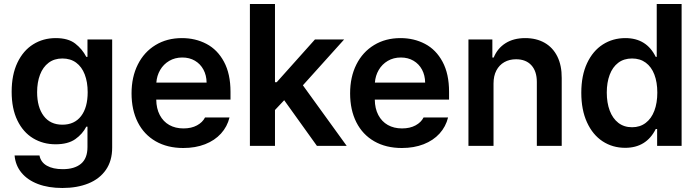

<svg xmlns="http://www.w3.org/2000/svg" viewBox="-20 -727 3484 957"><path d="M52.7 47.9H176.8Q183.1 81.5 213.6 98.9Q244.1 116.2 293 116.2Q351.1 116.2 383.5 89.4Q416 62.5 416 5.9V-95.7H410.2Q391.6 -59.1 355.2 -33.4Q318.8 -7.8 256.8 -7.8Q194.8 -7.8 145 -37.8Q95.2 -67.9 66.7 -126.7Q38.1 -185.5 38.1 -269.5Q38.1 -354.5 66.9 -414.8Q95.7 -475.1 145.5 -506.1Q195.3 -537.1 257.8 -537.1Q319.8 -537.1 355 -509.8Q390.1 -482.4 410.2 -443.4H416V-530.3H539.1V8.8Q539.1 74.7 507.6 119.9Q476.1 165 420.2 187.5Q364.3 210 291 210Q221.2 210 169.2 190.2Q117.2 170.4 87.2 134Q57.1 97.7 52.7 47.9ZM417 -267.6Q417 -317.9 402.3 -356Q387.7 -394 359.4 -414.8Q331.1 -435.5 291 -435.5Q250.5 -435.5 222.2 -414.1Q193.8 -392.6 179.4 -354.5Q165 -316.4 165 -267.6Q165 -192.9 197.8 -149.2Q230.5 -105.5 291 -105.5Q351.1 -105.5 384 -148.2Q417 -190.9 417 -267.6Z M635.7 -261.7Q635.7 -343.3 667 -405.5Q698.2 -467.8 755.1 -502.4Q812 -537.1 886.7 -537.1Q954.1 -537.1 1009 -508.3Q1064 -479.5 1096.4 -419.2Q1128.9 -358.9 1128.9 -269.5V-230.5H758.8Q759.3 -186 776.4 -153.6Q793.5 -121.1 823.7 -104Q854 -86.9 894.5 -86.9Q934.1 -86.9 961.9 -102.1Q989.7 -117.2 1002 -141.6H1124Q1112.8 -95.7 1081.5 -61.3Q1050.3 -26.9 1002.2 -8.1Q954.1 10.7 893.6 10.7Q814.5 10.7 756.1 -22.7Q697.8 -56.2 666.7 -117.7Q635.7 -179.2 635.7 -261.7ZM1009.8 -315.4Q1009.3 -351.6 994.1 -379.9Q979 -408.2 951.7 -424.3Q924.3 -440.4 888.7 -440.4Q852.1 -440.4 823.5 -423.6Q794.9 -406.7 778.3 -378.2Q761.7 -349.6 759.3 -315.4Z M1225.6 -707H1350.6V-317.4H1359.4L1549.8 -530.3H1695.3L1489.7 -301.8L1708 0H1559.6L1396.5 -227.5L1350.6 -178.7V0H1225.6Z M1725.1 -261.7Q1725.1 -343.3 1756.3 -405.5Q1787.6 -467.8 1844.5 -502.4Q1901.4 -537.1 1976.1 -537.1Q2043.5 -537.1 2098.4 -508.3Q2153.3 -479.5 2185.8 -419.2Q2218.3 -358.9 2218.3 -269.5V-230.5H1848.1Q1848.6 -186 1865.7 -153.6Q1882.8 -121.1 1913.1 -104Q1943.4 -86.9 1983.9 -86.9Q2023.4 -86.9 2051.3 -102.1Q2079.1 -117.2 2091.3 -141.6H2213.4Q2202.1 -95.7 2170.9 -61.3Q2139.6 -26.9 2091.6 -8.1Q2043.5 10.7 1982.9 10.7Q1903.8 10.7 1845.5 -22.7Q1787.1 -56.2 1756.1 -117.7Q1725.1 -179.2 1725.1 -261.7ZM2099.1 -315.4Q2098.6 -351.6 2083.5 -379.9Q2068.4 -408.2 2041 -424.3Q2013.7 -440.4 1978 -440.4Q1941.4 -440.4 1912.8 -423.6Q1884.3 -406.7 1867.7 -378.2Q1851.1 -349.6 1848.6 -315.4Z M2439.9 0H2314.9V-530.3H2434.1V-440.4H2440.9Q2459.5 -486.3 2499.8 -511.7Q2540 -537.1 2598.1 -537.1Q2653.3 -537.1 2694.6 -513.7Q2735.8 -490.2 2758.1 -445.3Q2780.3 -400.4 2779.8 -337.9V0H2655.8V-318.4Q2655.8 -372.1 2628.4 -401.9Q2601.1 -431.6 2552.2 -431.6Q2519 -431.6 2493.7 -417.2Q2468.3 -402.8 2454.1 -375.7Q2439.9 -348.6 2439.9 -310.5Z M2877.4 -264.6Q2877.4 -350.6 2906.2 -412.1Q2935.1 -473.6 2984.9 -505.4Q3034.7 -537.1 3097.2 -537.1Q3202.6 -537.1 3248.5 -443.4H3253.4V-707H3377.4V0H3255.4V-84H3248.5Q3201.7 9.8 3096.2 9.8Q3033.2 9.8 2983.6 -22.7Q2934.1 -55.2 2905.8 -117.2Q2877.4 -179.2 2877.4 -264.6ZM3256.3 -265.6Q3256.3 -316.9 3241.7 -355.2Q3227.1 -393.6 3198.7 -414.6Q3170.4 -435.5 3130.4 -435.5Q3089.8 -435.5 3061.5 -414.1Q3033.2 -392.6 3018.8 -354Q3004.4 -315.4 3004.4 -265.6Q3004.4 -214.8 3019 -175.8Q3033.7 -136.7 3062 -114.7Q3090.3 -92.8 3130.4 -92.8Q3169.9 -92.8 3198.2 -114.3Q3226.6 -135.7 3241.5 -174.8Q3256.3 -213.9 3256.3 -265.6Z"/></svg>

Font: WEMIX Pretendard SemiBold
Style: Regular
Weight: 600
Designer: Base glyphs from Inter by Rasmus Andersson; Hangeul glyphs from Noto Sans CJK(Source Han Sans) by Jang Soo-young and Kan
Foundry: Kil Hyung-jin
Version: Version 1.000